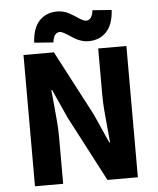

<svg xmlns="http://www.w3.org/2000/svg" viewBox="-58 -901 780 950"><g transform="rotate(-5 332.5 -426.0)"><path d="M77 0V-652H228L398 -328L462 -184H466Q465 -198 459.5 -253Q454 -308 451 -347.5Q448 -387 448 -422V-652H588V0H437L267 -325L203 -467H199Q201 -447 206 -396Q211 -345 214 -305Q217 -265 217 -231V0ZM404 -692Q364 -692 321.5 -721Q279 -750 267 -750Q235 -750 230 -701L135 -708Q139 -781 173 -816.5Q207 -852 262 -852Q302 -852 344.5 -823Q387 -794 399 -794Q431 -794 436 -843L531 -836Q527 -764 493 -728Q459 -692 404 -692Z"/></g></svg>

Font: Toshiba Sans
Style: Bold
Weight: 700
Designer: Paul D. Hunt
Foundry: Toshiba Corporation
Version: Version 2.020;PS 2.0;hotconv 1.0.86;makeotf.lib2.5.63406